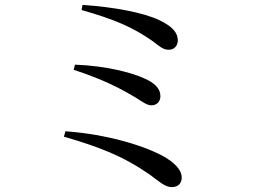

<svg xmlns="http://www.w3.org/2000/svg" viewBox="-20 -745 1040 784"><path d="M680 19C711 19 722 1 722 -21C722 -46 701 -73 662 -98C582 -148 417 -197 247 -209L241 -187C384 -145 479 -110 593 -31C629 -4 655 19 680 19ZM598 -315C622 -315 635 -332 635 -352C635 -385 610 -407 569 -425C518 -448 417 -476 286 -481L281 -460C409 -418 478 -380 535 -346C565 -327 581 -315 598 -315ZM671 -542C693 -542 706 -561 706 -579C706 -610 688 -635 630 -663C564 -694 447 -716 317 -725L313 -704C448 -666 523 -633 602 -578C633 -555 646 -541 671 -542Z"/></svg>

Font: Source Han Serif CN Medium
Style: Regular
Weight: 500
Designer: Ryoko NISHIZUKA 西塚涼子 (kana & ideographs); Frank Grießhammer (Latin, Greek & Cyrillic); Wenlong ZHANG 张文龙 (bopomofo); San
Foundry: Adobe
Version: Version 2.002;hotconv 1.1.0;makeotfexe 2.6.0